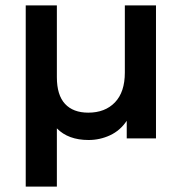

<svg xmlns="http://www.w3.org/2000/svg" viewBox="-20 -511 671 709"><path d="M556 -491V0H448V-65Q424 -29 386.5 -11.5Q349 6 307 6Q232 6 190 -37V178H75V-491H190V-226Q190 -160 220 -127.5Q250 -95 306 -95Q368 -95 404.5 -133Q441 -171 441 -243V-491Z"/></svg>

Font: Montserrat Ace
Style: Bold
Weight: 600
Designer: Julieta Ulanovsky
Foundry: Julieta Ulanovsky
Version: Version 1